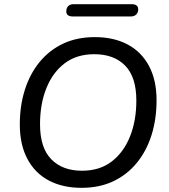

<svg xmlns="http://www.w3.org/2000/svg" viewBox="-20 -892 811 921"><path d="M371 9Q281 9 214.5 -26Q148 -61 111.5 -129.5Q75 -198 75 -295Q75 -384 99 -460.5Q123 -537 169.5 -594Q216 -651 282.5 -682.5Q349 -714 435 -714Q525 -714 591.5 -679Q658 -644 694.5 -576Q731 -508 731 -411Q731 -321 707 -244.5Q683 -168 636.5 -111Q590 -54 523.5 -22.5Q457 9 371 9ZM373 -73Q458 -73 515.5 -117Q573 -161 603.5 -237Q634 -313 634 -410Q634 -522 580.5 -577Q527 -632 432 -632Q348 -632 290.5 -588.5Q233 -545 202.5 -469Q172 -393 172 -296Q172 -183 226 -128Q280 -73 373 -73ZM330 -813Q298 -813 298 -837Q298 -854 307.5 -863Q317 -872 333 -872H611Q643 -872 643 -847Q643 -832 633.5 -822.5Q624 -813 607 -813Z"/></svg>

Font: Nunito ExtraLight Medium
Style: Italic
Weight: 500
Italic angle: -9°
Version: Version 3.602